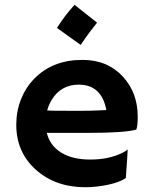

<svg xmlns="http://www.w3.org/2000/svg" viewBox="-20 -768 624 795"><path d="M47.4 -251Q47.4 -308.1 66.9 -356.9Q86.4 -405.8 122.1 -442.4Q198.2 -520 321.3 -520Q425.3 -520 488.3 -451.2Q550.3 -384.8 550.3 -284.2Q550.3 -245.6 544.4 -231.4Q495.6 -217.8 345.7 -217.8H173.8Q186.5 -165.5 232.9 -136.5Q279.3 -107.4 353.5 -107.4Q431.2 -107.4 486.8 -135.3Q501.5 -142.6 508.8 -148.9Q507.8 -128.4 506.3 -106.9L501 -30.8Q463.9 -5.4 380.9 4.4Q356.4 7.3 334 7.3Q210 7.3 128.9 -64.9Q47.4 -137.7 47.4 -251ZM420.4 -312.5Q400.4 -417.5 306.2 -417.5Q231.9 -417.5 193.4 -353.5Q181.6 -334 175.3 -310.5Q187 -310.1 204.1 -309.6H240.2Q258.3 -309.1 274.9 -309.1H302.7Q327.6 -309.1 351.6 -309.6L391.6 -311Q407.7 -311.5 420.4 -312.5ZM215.8 -652.3Q247.6 -703.1 288.6 -748L381.8 -674.3Q357.4 -643.1 348.6 -631.3L331.5 -607.4Q323.2 -596.2 314 -582Z"/></svg>

Font: HammersmithOne
Style: Regular
Weight: 400
Designer: Nicole Fally
Foundry: Nicole Fally
Version: Version 1.003